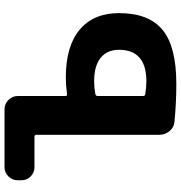

<svg xmlns="http://www.w3.org/2000/svg" viewBox="4 -774 780 827"><g transform="rotate(-90 393.5 -360.0)"><path d="M394 -329V-134Q394 -125 401 -124Q431 -119 457 -119Q593 -119 593 -237Q593 -288 558.5 -316Q524 -344 457 -344Q431 -344 403 -339Q394 -337 394 -329ZM87 -601Q64 -601 47.5 -617.5Q31 -634 31 -657V-673Q31 -696 47.5 -713Q64 -730 87 -730H337Q360 -730 377 -713Q394 -696 394 -673V-468Q394 -459 403 -461Q440 -466 474 -466Q609 -466 680 -406Q751 -346 751 -237Q751 -109 679 -49.5Q607 10 446 10Q366 10 283 2Q259 0 243 -19Q227 -38 227 -62V-592Q227 -601 219 -601Z"/></g></svg>

Font: Rounded Mplus 1c ExtraBold
Style: Regular
Weight: 800
Version: Version 1.059.20150529